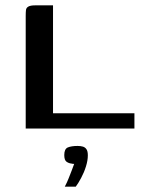

<svg xmlns="http://www.w3.org/2000/svg" viewBox="-20 -480 532 717"><path d="M178 -460V-57H482V0H76V-421Q76 -434 77 -442.5Q78 -451 86 -455.5Q94 -460 111 -460ZM222 217Q231 200 236.5 185.5Q242 171 247.5 157.5Q253 144 257 132Q255 132 252.5 132Q250 132 248 131Q237 130 228.5 124Q220 118 220 99Q220 76 233.5 70.5Q247 65 270 65Q281 65 289.5 67.5Q298 70 303 77.5Q308 85 308 100Q308 119 301 141.5Q294 164 283 184.5Q272 205 263 217Z"/></svg>

Font: Genos Thin Medium
Style: Regular
Weight: 500
Version: Version 1.010